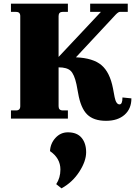

<svg xmlns="http://www.w3.org/2000/svg" viewBox="-20 -650 744 1052"><path d="M40 0V-45H68Q91 -45 91 -68V-562Q91 -585 68 -585H40V-630H352V-585H324Q301 -585 301 -562V-338L533 -585H474V-630H680V-585H637Q629 -585 615 -571L396 -336Q490 -332 536 -293Q582 -254 599 -166L608 -118Q616 -78 635 -78Q651 -78 651 -116L700 -111Q700 -54 662.5 -21Q625 12 561 12Q493 12 457.5 -23Q422 -58 408 -140L399 -188Q387 -243 367 -262Q347 -281 301 -281V-68Q301 -45 324 -45H352V0ZM317 382 288 359Q311 324 311 279Q311 217 254 178Q256 136 284 105.5Q312 75 352 75Q402 75 427 105Q452 135 452 184Q452 233 414.5 291Q377 349 317 382Z"/></svg>

Font: Arapey Black
Style: Regular
Weight: 900
Designer: Eduardo Rodriguez Tunni
Foundry: Eduardo Rodriguez Tunni
Version: Version 4.000